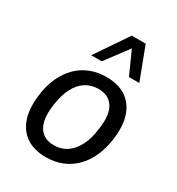

<svg xmlns="http://www.w3.org/2000/svg" viewBox="-180 -859 900 979"><g transform="rotate(30 270.0 -369.0)"><path d="M238 9Q168 9 122.5 -21.5Q77 -52 58 -109.5Q39 -167 50 -248Q57 -308 79 -355Q101 -402 134 -434.5Q167 -467 210 -483.5Q253 -500 303 -500Q373 -500 418.5 -469.5Q464 -439 483 -382Q502 -325 491 -244Q483 -184 461.5 -137Q440 -90 407 -57.5Q374 -25 331.5 -8Q289 9 238 9ZM243 -64Q285 -64 317.5 -85.5Q350 -107 372 -149.5Q394 -192 401 -253Q414 -340 386 -383.5Q358 -427 298 -427Q256 -427 223 -406Q190 -385 168.5 -343Q147 -301 139 -239Q127 -151 155 -107.5Q183 -64 243 -64ZM179 -557 308 -747H390L462 -557H401L341 -691L241 -557Z"/></g></svg>

Font: Nunito Sans 10pt SemiCondensed Medium
Style: Italic
Weight: 500
Width: 4
Italic angle: -9°
Designer: Vernon Adams
Foundry: Vernon Adams
Version: Version 3.101;gftools[0.9.27]